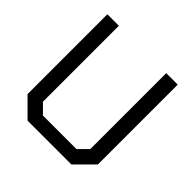

<svg xmlns="http://www.w3.org/2000/svg" viewBox="-186 -906 1075 1075"><g transform="rotate(45 351.5 -368.5)"><path d="M178 0 73 -105V-737H164V-136L219 -81H484L539 -136V-737H630V-105L525 0Z"/></g></svg>

Font: Tomorrow
Style: Regular
Weight: 400
Designer: Tony de Marco, Monica Rizzolli
Foundry: Just in Type
Version: Version 2.002